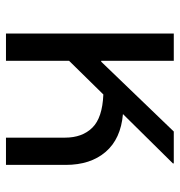

<svg xmlns="http://www.w3.org/2000/svg" viewBox="-0 -588 588 627"><g transform="rotate(90 293.5 -274.0)"><path d="M89 0V-548H178V-311H181L409 -548H513V-545L352 -382Q433 -375 475.5 -325.5Q518 -276 518 -195V0H429V-193Q429 -249 396.5 -282Q364 -315 288 -318L178 -206V0Z"/></g></svg>

Font: Go Noto Current
Style: Regular
Weight: 400
Designer: Monotype Design Team
Foundry: Monotype Imaging Inc.
Version: Version 2.007; ttfautohint (v1.8) -l 8 -r 50 -G 200 -x 14 -D